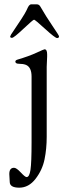

<svg xmlns="http://www.w3.org/2000/svg" viewBox="-20 -668 321 888"><path d="M27 -499C27 -495 29.8 -493 35.5 -493C41.2 -493 58.8 -507 88.5 -535C118.2 -563 134.5 -577 137.5 -577C140.5 -577 157.5 -562.8 188.5 -534.5C219.5 -506.2 238 -492 244 -492C250 -492 253 -494.7 253 -500C253 -502.7 242.8 -518.8 222.5 -548.5C202.2 -578.2 183.7 -607.7 167 -637C163 -644.3 157.3 -648 150 -648H125C121 -648 117.3 -646 114 -642C112 -640 108 -632.3 102 -619C96 -605.7 72.3 -568.7 31 -508C28.3 -502.7 27 -499.7 27 -499ZM25 173C25 191 39.7 200 69 200C98.3 200 123.5 186.3 144.5 159C165.5 131.7 179.3 101.7 186 69C192.7 36.3 196 1.7 196 -35V-359L198 -406V-417C198 -432.3 194 -440 186 -440C184 -440 171.5 -434.7 148.5 -424C125.5 -413.3 96 -402.7 60 -392C54 -390 51 -387 51 -383C51 -376.3 57 -373 69 -373C81 -373 91.3 -371.3 100 -368C117.3 -360.7 126 -342.7 126 -314V-10C126 52.7 124.3 95.2 121 117.5C117.7 139.8 111.7 151 103 151C98.3 151 89.3 143.8 76 129.5C62.7 115.2 52.3 108 45 108C30.3 108 23 117.7 23 137Z"/></svg>

Font: Sorts Mill Goudy
Style: Regular
Weight: 400
Version: Version 003.101